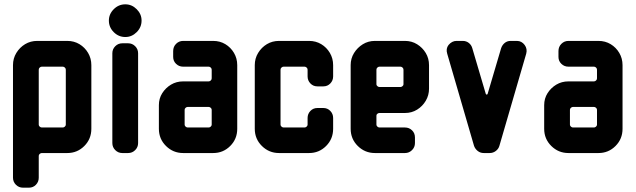

<svg xmlns="http://www.w3.org/2000/svg" viewBox="-20 -707 2937 887"><path d="M402 -112Q402 -65 369.5 -32.5Q337 0 291 0H173Q168 0 163.5 4Q159 8 159 13V114Q159 133 146 146.5Q133 160 114 160H86Q67 160 53.5 146.5Q40 133 40 114V-406Q40 -437 55.5 -462.5Q71 -488 96 -503Q121 -518 152 -518H291Q322 -518 347 -503Q372 -488 387 -462.5Q402 -437 402 -406ZM284 -131V-385Q284 -391 279.5 -395Q275 -399 270 -399H173Q168 -399 163.5 -395Q159 -391 159 -385V-131Q159 -126 163.5 -122Q168 -118 173 -118H270Q275 -118 279.5 -122Q284 -126 284 -131Z M634 -612Q634 -581 611.5 -558.5Q589 -536 559 -536Q528 -536 505.5 -558.5Q483 -581 483 -612Q483 -642 505.5 -664.5Q528 -687 559 -687Q589 -687 611.5 -664.5Q634 -642 634 -612ZM618 -46Q618 -27 604.5 -13.5Q591 0 572 0H545Q526 0 512.5 -13.5Q499 -27 499 -46V-461Q499 -480 512.5 -493.5Q526 -507 545 -507H572Q591 -507 604.5 -493.5Q618 -480 618 -461Z M1076 -112Q1076 -65 1043.5 -32.5Q1011 0 965 0H826Q780 0 747 -32.5Q714 -65 714 -112V-221Q714 -252 729.5 -276.5Q745 -301 770 -316Q795 -331 826 -331H944Q949 -331 953.5 -335Q958 -339 958 -345V-385Q958 -391 953.5 -395Q949 -399 944 -399H826Q807 -399 793.5 -412Q780 -425 780 -444V-471Q780 -491 793.5 -504.5Q807 -518 826 -518H965Q996 -518 1021 -503Q1046 -488 1061 -462.5Q1076 -437 1076 -406ZM958 -131V-200Q958 -205 953.5 -209Q949 -213 944 -213H847Q842 -213 837.5 -209Q833 -205 833 -200V-131Q833 -126 837.5 -122Q842 -118 847 -118H944Q949 -118 953.5 -122Q958 -126 958 -131Z M1519 -112Q1519 -65 1486.5 -32.5Q1454 0 1408 0H1269Q1223 0 1190 -32.5Q1157 -65 1157 -112V-406Q1157 -437 1172.5 -462.5Q1188 -488 1213 -503Q1238 -518 1269 -518H1408Q1439 -518 1464 -503Q1489 -488 1504 -462.5Q1519 -437 1519 -406V-354Q1519 -335 1506 -321.5Q1493 -308 1474 -308H1446Q1427 -308 1414 -321.5Q1401 -335 1401 -354V-385Q1401 -391 1396.5 -395Q1392 -399 1387 -399H1290Q1285 -399 1280.5 -395Q1276 -391 1276 -385V-131Q1276 -126 1280.5 -122Q1285 -118 1290 -118H1387Q1392 -118 1396.5 -122Q1401 -126 1401 -131V-162Q1401 -181 1414 -194.5Q1427 -208 1446 -208H1474Q1493 -208 1506 -194.5Q1519 -181 1519 -162Z M1962 -297Q1962 -267 1947 -241.5Q1932 -216 1907 -200.5Q1882 -185 1851 -185H1733Q1728 -185 1723.5 -181.5Q1719 -178 1719 -173V-131Q1719 -126 1723.5 -122Q1728 -118 1733 -118H1851Q1870 -118 1883.5 -105Q1897 -92 1897 -72V-46Q1897 -27 1883.5 -13.5Q1870 0 1851 0H1712Q1666 0 1633 -32.5Q1600 -65 1600 -112V-406Q1600 -437 1615.5 -462Q1631 -487 1656 -502.5Q1681 -518 1712 -518H1851Q1882 -518 1907 -502.5Q1932 -487 1947 -462Q1962 -437 1962 -406ZM1844 -317V-385Q1844 -391 1839.5 -395Q1835 -399 1830 -399H1733Q1728 -399 1723.5 -395Q1719 -391 1719 -385V-317Q1719 -313 1723.5 -309Q1728 -305 1733 -305H1830Q1835 -305 1839.5 -309Q1844 -313 1844 -317Z M2411 -459 2287 -33Q2283 -19 2270.5 -9.5Q2258 0 2242 0H2215Q2199 0 2187 -9.5Q2175 -19 2170 -33L2046 -459Q2039 -482 2052 -499Q2068 -518 2089 -518H2118Q2134 -518 2146 -508.5Q2158 -499 2162 -484L2224 -274Q2225 -270 2228.5 -270Q2232 -270 2233 -274L2295 -484Q2300 -499 2311.5 -508.5Q2323 -518 2339 -518H2368Q2390 -518 2404 -499Q2417 -481 2411 -459Z M2856 -112Q2856 -65 2823.5 -32.5Q2791 0 2745 0H2606Q2560 0 2527 -32.5Q2494 -65 2494 -112V-221Q2494 -252 2509.5 -276.5Q2525 -301 2550 -316Q2575 -331 2606 -331H2724Q2729 -331 2733.5 -335Q2738 -339 2738 -345V-385Q2738 -391 2733.5 -395Q2729 -399 2724 -399H2606Q2587 -399 2573.5 -412Q2560 -425 2560 -444V-471Q2560 -491 2573.5 -504.5Q2587 -518 2606 -518H2745Q2776 -518 2801 -503Q2826 -488 2841 -462.5Q2856 -437 2856 -406ZM2738 -131V-200Q2738 -205 2733.5 -209Q2729 -213 2724 -213H2627Q2622 -213 2617.5 -209Q2613 -205 2613 -200V-131Q2613 -126 2617.5 -122Q2622 -118 2627 -118H2724Q2729 -118 2733.5 -122Q2738 -126 2738 -131Z"/></svg>

Font: Monomaniac One
Style: Regular
Weight: 400
Version: Version 1.000; ttfautohint (v1.8.3)